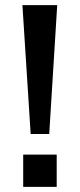

<svg xmlns="http://www.w3.org/2000/svg" viewBox="-20 -725 310 745"><path d="M99 -205 67 -705H202L171 -205ZM70 0V-125H200V0Z"/></svg>

Font: Nunito Sans 10pt SemiExpanded SemiBold
Style: Regular
Weight: 600
Width: 6
Designer: Vernon Adams
Foundry: Vernon Adams
Version: Version 3.101;gftools[0.9.27]